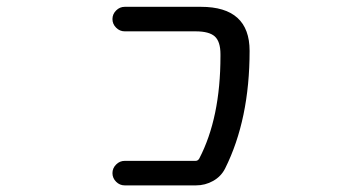

<svg xmlns="http://www.w3.org/2000/svg" viewBox="-20 -567 1040 566"><path d="M572.3 -546.9Q715.8 -546.9 715.8 -417Q715.8 -214.8 643.6 -70.3Q631.8 -46.9 608.4 -33.7Q585 -20.5 557.6 -20.5H347.7Q333 -20.5 322.3 -31.2Q311.5 -42 311.5 -56.6Q311.5 -71.3 322.3 -82Q333 -92.8 347.7 -92.8H556.6Q563.5 -92.8 567.4 -99.6Q629.9 -219.7 629.9 -401.4Q629.9 -404.3 629.9 -407.2Q629.9 -444.3 613.3 -459.5Q596.7 -474.6 556.6 -474.6H347.7Q333 -474.6 322.3 -485.4Q311.5 -496.1 311.5 -510.7Q311.5 -525.4 322.3 -536.1Q333 -546.9 347.7 -546.9Z"/></svg>

Font: Rounded Mgen+ 2m regular
Style: Regular
Weight: 400
Designer: [Source Han Sans]
Ryoko NISHIZUKA  (kana & ideographs); Paul D. Hunt (Latin, Greek & Cyrillic); Wenlong ZHANG  (bopomofo
Version: Version 1.059.20150602